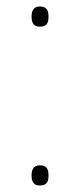

<svg xmlns="http://www.w3.org/2000/svg" viewBox="-20 -562 246 590"><path d="M102 -480C126 -480 129 -494 129 -511C129 -527 126 -542 102 -542C82 -542 77 -527 77 -511C77 -494 82 -480 102 -480ZM102 8C126 8 129 -6 129 -23C129 -39 126 -54 102 -54C82 -54 77 -39 77 -23C77 -6 82 8 102 8Z"/></svg>

Font: Noto Sans Malayalam Condensed Thin
Style: Regular
Weight: 100
Width: 3
Designer: Jelle Bosma - Monotype Design Team
Foundry: Monotype Imaging Inc.
Version: Version 2.104